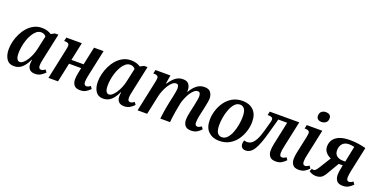

<svg xmlns="http://www.w3.org/2000/svg" viewBox="-21 -1548 4604 2340"><g transform="rotate(20 2281.5 -377.5)"><path d="M151 10Q85 10 53.5 -39Q22 -88 22 -163Q22 -211 34.5 -264Q47 -317 71.5 -367Q96 -417 131.5 -457.5Q167 -498 213.5 -522Q260 -546 316 -546Q354 -546 385.5 -536.5Q417 -527 439 -511L486 -536H531L461 -210Q454 -182 449.5 -154.5Q445 -127 445 -107Q445 -62 477 -62Q491 -62 503 -67.5Q515 -73 530 -84L552 -53Q529 -28 498 -9Q467 10 423 10Q376 10 352.5 -15.5Q329 -41 329 -83Q329 -94 330 -106Q331 -118 334 -137H329Q297 -67 254.5 -28.5Q212 10 151 10ZM200 -62Q222 -62 245 -81.5Q268 -101 289 -133.5Q310 -166 326.5 -206Q343 -246 352 -288L390 -461Q376 -479 359 -485.5Q342 -492 326 -492Q292 -492 264.5 -469Q237 -446 215.5 -409Q194 -372 179.5 -328Q165 -284 158 -240.5Q151 -197 151 -162Q151 -107 165 -84.5Q179 -62 200 -62Z M1009 10Q952 10 929.5 -20.5Q907 -51 907 -95Q907 -113 909.5 -135Q912 -157 918 -184L931 -248H774L721 0H597L682 -399Q689 -433 689 -449Q689 -471 674 -479.5Q659 -488 635 -488H623L634 -536H835L785 -302H943L993 -536H1117L1046 -204Q1040 -177 1036 -152.5Q1032 -128 1032 -108Q1032 -87 1040 -74.5Q1048 -62 1064 -62Q1078 -62 1090 -67.5Q1102 -73 1117 -84L1139 -53Q1115 -27 1084.5 -8.5Q1054 10 1009 10Z M1307 10Q1241 10 1209.5 -39Q1178 -88 1178 -163Q1178 -211 1190.5 -264Q1203 -317 1227.5 -367Q1252 -417 1287.5 -457.5Q1323 -498 1369.5 -522Q1416 -546 1472 -546Q1510 -546 1541.5 -536.5Q1573 -527 1595 -511L1642 -536H1687L1617 -210Q1610 -182 1605.5 -154.5Q1601 -127 1601 -107Q1601 -62 1633 -62Q1647 -62 1659 -67.5Q1671 -73 1686 -84L1708 -53Q1685 -28 1654 -9Q1623 10 1579 10Q1532 10 1508.5 -15.5Q1485 -41 1485 -83Q1485 -94 1486 -106Q1487 -118 1490 -137H1485Q1453 -67 1410.5 -28.5Q1368 10 1307 10ZM1356 -62Q1378 -62 1401 -81.5Q1424 -101 1445 -133.5Q1466 -166 1482.5 -206Q1499 -246 1508 -288L1546 -461Q1532 -479 1515 -485.5Q1498 -492 1482 -492Q1448 -492 1420.5 -469Q1393 -446 1371.5 -409Q1350 -372 1335.5 -328Q1321 -284 1314 -240.5Q1307 -197 1307 -162Q1307 -107 1321 -84.5Q1335 -62 1356 -62Z M2449 10Q2392 10 2369 -20Q2346 -50 2346 -92Q2346 -111 2348.5 -133.5Q2351 -156 2357 -184L2382 -297Q2388 -328 2394.5 -362Q2401 -396 2401 -416Q2401 -435 2394 -452.5Q2387 -470 2363 -470Q2340 -470 2317 -450Q2294 -430 2274 -398.5Q2254 -367 2239 -331.5Q2224 -296 2216 -266L2203 -202Q2198 -179 2192 -140Q2186 -101 2180.5 -62.5Q2175 -24 2174 0H2048Q2050 -24 2055.5 -63.5Q2061 -103 2068.5 -145Q2076 -187 2083 -220L2100 -297Q2107 -329 2113 -363.5Q2119 -398 2119 -416Q2119 -434 2113 -451.5Q2107 -469 2084 -469Q2059 -469 2034.5 -447.5Q2010 -426 1989 -392Q1968 -358 1952.5 -319.5Q1937 -281 1930 -248L1877 0H1753L1838 -399Q1845 -433 1845 -449Q1845 -471 1830 -479.5Q1815 -488 1791 -488H1779L1790 -536H1984L1966 -426H1972Q2010 -485 2051.5 -515.5Q2093 -546 2145 -546Q2200 -546 2222 -515Q2244 -484 2245 -441Q2245 -436 2244.5 -431Q2244 -426 2243 -421H2249Q2286 -483 2328 -514.5Q2370 -546 2425 -546Q2482 -546 2505.5 -513Q2529 -480 2529 -436Q2529 -415 2523 -383Q2517 -351 2511 -320L2484 -198Q2479 -171 2475.5 -148.5Q2472 -126 2472 -108Q2472 -87 2479.5 -74.5Q2487 -62 2504 -62Q2517 -62 2529 -67.5Q2541 -73 2557 -84L2578 -53Q2555 -27 2524 -8.5Q2493 10 2449 10Z M2812 10Q2727 10 2673 -40.5Q2619 -91 2619 -193Q2619 -250 2637.5 -311.5Q2656 -373 2693 -426.5Q2730 -480 2787 -513Q2844 -546 2921 -546Q3006 -546 3060 -495.5Q3114 -445 3114 -343Q3114 -286 3095.5 -224.5Q3077 -163 3040 -109.5Q3003 -56 2946 -23Q2889 10 2812 10ZM2828 -43Q2868 -43 2897.5 -75Q2927 -107 2946 -156.5Q2965 -206 2974.5 -261Q2984 -316 2984 -361Q2984 -433 2963 -463Q2942 -493 2905 -493Q2865 -493 2836 -461Q2807 -429 2787.5 -379.5Q2768 -330 2758.5 -275Q2749 -220 2749 -174Q2749 -103 2770 -73Q2791 -43 2828 -43Z M3155 10Q3124 10 3107.5 -7.5Q3091 -25 3091 -54Q3091 -75 3099 -99Q3120 -93 3139 -93Q3169 -93 3195.5 -111.5Q3222 -130 3246 -174.5Q3270 -219 3292 -298L3324 -414Q3331 -440 3331 -454Q3331 -488 3276 -488H3262L3272 -536H3655L3584 -204Q3577 -176 3573.5 -151Q3570 -126 3570 -108Q3570 -87 3577.5 -74.5Q3585 -62 3603 -62Q3625 -62 3655 -84L3676 -53Q3653 -27 3622 -8.5Q3591 10 3547 10Q3489 10 3466.5 -20.5Q3444 -51 3444 -95Q3444 -113 3446.5 -135Q3449 -157 3455 -184L3518 -481H3403L3349 -286Q3307 -131 3263.5 -60.5Q3220 10 3155 10Z M3907 -633Q3879 -633 3860 -647Q3841 -661 3841 -690Q3841 -728 3864 -746.5Q3887 -765 3919 -765Q3947 -765 3966.5 -751.5Q3986 -738 3986 -708Q3986 -669 3961.5 -651Q3937 -633 3907 -633ZM3846 10Q3788 10 3765.5 -20.5Q3743 -51 3743 -95Q3743 -132 3754 -184L3799 -393Q3802 -409 3804.5 -425Q3807 -441 3807 -449Q3807 -471 3792 -479.5Q3777 -488 3754 -488H3742L3752 -536H3954L3883 -204Q3876 -177 3872.5 -151.5Q3869 -126 3869 -108Q3869 -87 3876.5 -74.5Q3884 -62 3901 -62Q3914 -62 3926 -67.5Q3938 -73 3954 -84L3975 -53Q3952 -27 3921 -8.5Q3890 10 3846 10Z M4070 10Q4035 10 4009.5 -2Q3984 -14 3977 -20L3993 -57Q4005 -51 4016 -51Q4029 -51 4041 -61.5Q4053 -72 4077 -110L4166 -254Q4125 -271 4099 -302.5Q4073 -334 4073 -377Q4073 -424 4097 -462Q4121 -500 4173.5 -522.5Q4226 -545 4314 -545Q4375 -545 4429 -536Q4483 -527 4519 -517L4452 -204Q4446 -176 4442 -150.5Q4438 -125 4438 -108Q4438 -87 4446 -74.5Q4454 -62 4471 -62Q4484 -62 4496 -67.5Q4508 -73 4523 -84L4545 -53Q4521 -27 4490.5 -8.5Q4460 10 4415 10Q4358 10 4335.5 -20.5Q4313 -51 4313 -95Q4313 -131 4324 -184L4332 -225H4280L4186 -65Q4157 -17 4129 -3.5Q4101 10 4070 10ZM4316 -279H4345L4387 -484Q4367 -489 4349.5 -491Q4332 -493 4319 -493Q4262 -493 4233 -460Q4204 -427 4204 -374Q4204 -327 4234.5 -303Q4265 -279 4316 -279Z"/></g></svg>

Font: Noto Serif SemiCondensed SemiBold
Style: Italic
Weight: 600
Width: 4
Italic angle: -12°
Designer: Monotype Design Team
Foundry: Monotype Imaging Inc.
Version: Version 2.014; ttfautohint (v1.8.4.7-5d5b)